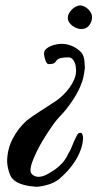

<svg xmlns="http://www.w3.org/2000/svg" viewBox="-20 -704 393 722"><path d="M299.3 -449.2Q296.9 -429.7 293.7 -414.3Q290.5 -398.9 282.2 -379.4Q277.8 -368.7 270.3 -354.7Q262.7 -340.8 252.9 -326.2Q243.2 -311.5 231.9 -296.9Q220.7 -282.2 209 -270.5Q193.4 -254.4 181.6 -238Q169.9 -221.7 159.2 -205.1Q150.9 -192.9 139.9 -174.3Q128.9 -155.8 118.9 -135.5Q108.9 -115.2 101.8 -96.2Q94.7 -77.1 94.7 -63.5Q94.7 -52.2 104 -45.7Q113.3 -39.1 124.5 -39.1Q138.7 -39.1 154.1 -46.9Q169.4 -54.7 186 -65.9Q200.2 -76.2 212.9 -89.4Q225.6 -102.5 236.8 -126Q245.1 -138.7 251.5 -155.8Q257.8 -172.9 265.6 -187.5Q268.1 -193.8 272 -199.2Q275.9 -204.6 282.2 -204.6Q288.1 -204.6 290.3 -197.3Q292.5 -189.9 292.5 -184.1Q291 -161.1 283 -139.4Q274.9 -117.7 262.2 -97.9Q249.5 -78.1 233.4 -60.5Q217.3 -43 200.2 -28.8Q182.6 -16.1 160.4 -9.5Q138.2 -2.9 117.7 -1.5Q105 -2.4 92.3 -4.2Q79.6 -5.9 67.6 -9.3Q55.7 -12.7 44.9 -18.3Q34.2 -23.9 25.4 -33.7Q21.5 -38.1 18.3 -45.7Q15.1 -53.2 12.5 -62.5Q9.8 -71.8 8.3 -81.3Q6.8 -90.8 6.8 -99.6Q7.8 -144 27.8 -182.6Q47.9 -221.2 79.6 -250Q87.9 -256.8 101.3 -266.1Q114.7 -275.4 130.6 -285.6Q146.5 -295.9 162.6 -306.2Q178.7 -316.4 192.9 -326.2Q205.1 -334.5 218 -347.2Q231 -359.9 241.7 -374.8Q252.4 -389.6 259.3 -406Q266.1 -422.4 266.1 -437.5Q266.1 -444.8 264.9 -453.6Q263.7 -462.4 260.3 -470.2Q256.8 -478 251.2 -483.2Q245.6 -488.3 236.8 -488.3Q221.2 -488.3 209.5 -485.8Q197.8 -483.4 191.9 -475.6Q185.5 -465.8 178.5 -464.4Q171.4 -462.9 162.6 -462.9Q158.7 -462.9 155.5 -467.8Q152.3 -472.7 150.1 -479Q147.9 -485.4 146.7 -491.9Q145.5 -498.5 145.5 -502Q145.5 -512.2 152.8 -519.3Q160.2 -526.4 170.7 -530.8Q181.2 -535.2 192.4 -537.1Q203.6 -539.1 211.4 -539.1Q231.4 -539.1 249.3 -531.7Q267.1 -524.4 281.2 -511.2Q288.1 -505.4 291.5 -497.8Q294.9 -490.2 296.4 -482.2Q297.9 -474.1 298.1 -465.6Q298.3 -457 299.3 -449.2ZM326.2 -640.1Q326.2 -622.6 315.4 -608.6Q304.7 -594.7 285.6 -594.7Q278.3 -594.7 269.3 -597.9Q260.3 -601.1 252.7 -606.7Q245.1 -612.3 240 -620.1Q234.9 -627.9 234.9 -637.7Q234.9 -645.5 239.3 -653.6Q243.7 -661.6 250.2 -668.2Q256.8 -674.8 265.1 -679.2Q273.4 -683.6 281.2 -683.6Q288.6 -683.6 296.4 -679.9Q304.2 -676.3 310.8 -670.2Q317.4 -664.1 321.8 -656.2Q326.2 -648.4 326.2 -640.1Z"/></svg>

Font: IM FELL French Canon
Style: Italic
Weight: 400
Italic angle: -17°
Designer: Igino Marini
Foundry: Igino Marini
Version: 3.00